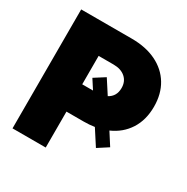

<svg xmlns="http://www.w3.org/2000/svg" viewBox="-165 -872 993 1017"><g transform="rotate(30 331.5 -364.0)"><path d="M44.9 0V-727.5H354Q440.9 -727.5 504.4 -696.5Q567.9 -665.5 602.3 -608.6Q636.7 -551.8 636.7 -473.6Q636.7 -392.6 599.4 -334.2Q562 -275.9 495.1 -246.6L543 -171.9L479.5 -130.9L418.9 -224.6Q387.7 -219.7 354 -219.7H248V0ZM341.8 -484.4 396.5 -399.9Q438.5 -422.4 438.5 -473.6Q438.5 -513.7 411.6 -537.1Q384.8 -560.5 338.9 -560.5H248V-386.7H314L277.3 -443.4Z"/></g></svg>

Font: Inter Display Black
Style: Regular
Weight: 900
Designer: Rasmus Andersson
Foundry: rsms
Version: Version 4.000;git-a52131595